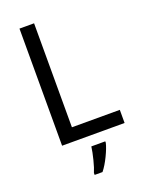

<svg xmlns="http://www.w3.org/2000/svg" viewBox="-171 -796 837 1100"><g transform="rotate(-20 248.0 -246.5)"><path d="M91 -714H180V-80H472V0H91ZM332 70Q325 100 303 145.5Q281 191 257 221H209V209Q220 184 231.5 138.5Q243 93 247 61H332Z"/></g></svg>

Font: Noto Sans Display
Style: Regular
Weight: 400
Designer: Monotype Design team
Foundry: Monotype Imaging Inc.
Version: Version 1.000